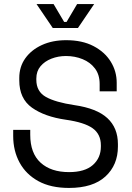

<svg xmlns="http://www.w3.org/2000/svg" viewBox="-20 -912 652 946"><path d="M320 14Q230 14 169 -19.5Q108 -53 76.5 -111Q45 -169 45 -242V-272H129V-248Q129 -157 180 -110.5Q231 -64 320 -64Q398 -64 437.5 -99Q477 -134 477 -190V-196Q477 -251 436.5 -280Q396 -309 305 -322Q200 -337 137.5 -381.5Q75 -426 75 -516V-528Q75 -583 104.5 -624.5Q134 -666 186 -690Q238 -714 306 -714Q385 -714 440.5 -685Q496 -656 525.5 -608.5Q555 -561 555 -504V-462H471V-498Q471 -544 448 -574.5Q425 -605 387 -620.5Q349 -636 305 -636Q267 -636 233.5 -623Q200 -610 179.5 -585.5Q159 -561 159 -525V-519Q159 -461 206 -434.5Q253 -408 347 -394Q457 -378 509 -330Q561 -282 561 -202V-190Q561 -99 499.5 -42.5Q438 14 320 14ZM240 -774 160 -892H244L296 -804H308L360 -892H444L364 -774Z"/></svg>

Font: Space Mono
Style: Regular
Weight: 400
Monospace: yes
Designer: Colophon Foundry + Benjamin Critton
Foundry: Colophon Foundry & Benjamin Critton
Version: Version 1.003; ttfautohint (v1.8.4.7-5d5b)